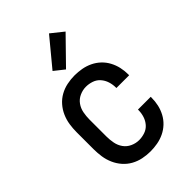

<svg xmlns="http://www.w3.org/2000/svg" viewBox="-229 -858 957 957"><g transform="rotate(-45 250.0 -379.0)"><path d="M247 8Q220 8 193.5 2.5Q167 -3 143.5 -16Q120 -29 102 -49.5Q84 -70 73 -95Q62 -120 58 -146.5Q54 -173 54 -200V-320Q54 -347 58 -373.5Q62 -400 73 -425Q84 -450 102 -470.5Q120 -491 143.5 -504Q167 -517 193.5 -522.5Q220 -528 247 -528Q272 -528 297 -523.5Q322 -519 345 -508Q368 -497 386.5 -479.5Q405 -462 417 -439.5Q429 -417 434.5 -392.5Q440 -368 440 -342V-336H350V-340Q350 -361 343.5 -381.5Q337 -402 323 -418Q309 -434 288.5 -441Q268 -448 247 -448Q224 -448 202 -438Q180 -428 166.5 -409Q153 -390 148.5 -366.5Q144 -343 144 -320V-200Q144 -177 148.5 -153.5Q153 -130 166.5 -111Q180 -92 202 -82Q224 -72 247 -72Q268 -72 288.5 -79Q309 -86 323 -102Q337 -118 343.5 -138.5Q350 -159 350 -180V-184H440V-178Q440 -152 434.5 -127.5Q429 -103 417 -80.5Q405 -58 386.5 -40.5Q368 -23 345 -12Q322 -1 297 3.5Q272 8 247 8ZM238 -579 185 -621 305 -766 370 -714Z"/></g></svg>

Font: Iosevka Medium
Style: Regular
Weight: 500
Monospace: yes
Designer: Belleve Invis
Foundry: Belleve Invis
Version: Version 32.5.0; ttfautohint (v1.8.4)